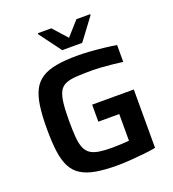

<svg xmlns="http://www.w3.org/2000/svg" viewBox="-160 -1026 1044 1156"><g transform="rotate(-20 362.5 -448.0)"><path d="M395 8Q314 8 257 -2Q200 -12 163 -35.5Q126 -59 105.5 -99Q85 -139 77 -199.5Q69 -260 69 -344Q69 -428 77.5 -488.5Q86 -549 106.5 -589Q127 -629 164 -652.5Q201 -676 257 -686Q313 -696 393 -696Q429 -696 472.5 -693Q516 -690 559.5 -685Q603 -680 639 -674V-566Q601 -571 565.5 -574.5Q530 -578 500.5 -580Q471 -582 451 -582Q389 -582 346.5 -579.5Q304 -577 277 -566Q250 -555 236 -529.5Q222 -504 216.5 -459Q211 -414 211 -344Q211 -282 214.5 -239Q218 -196 229.5 -169Q241 -142 262 -128Q283 -114 316.5 -108.5Q350 -103 400 -103Q419 -103 439.5 -104Q460 -105 478.5 -106Q497 -107 509 -108V-279H375V-388H642V-14Q604 -7 559.5 -2.5Q515 2 472 5Q429 8 395 8ZM318 -758 215 -897V-904H301L382 -814L462 -904H550V-897L446 -758Z"/></g></svg>

Font: Saira SemiExpanded SemiBold
Style: Regular
Weight: 600
Width: 6
Designer: Hector Gatti with collaboration of the Omnibus-Type team
Foundry: Omnibus-Type
Version: Version 1.101